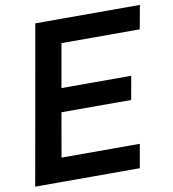

<svg xmlns="http://www.w3.org/2000/svg" viewBox="-84 -837 820 911"><g transform="rotate(-10 325.5 -381.5)"><path d="M516 0H12L147 -763H651L630 -649H253L216 -439H552L532 -326H196L159 -114H536Z"/></g></svg>

Font: Open Sauce Sans SemiBold Italic
Style: Regular
Weight: 600
Italic angle: -10°
Designer: Alfredo Marco Pradil
Foundry: Creative Sauce Fz LLC
Version: Version 1.477